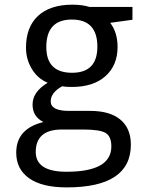

<svg xmlns="http://www.w3.org/2000/svg" viewBox="-20 -566 640 826"><path d="M549.8 -536.1V-481L454.1 -467.8Q485.8 -426.3 485.8 -363.8Q485.8 -285.2 433.8 -238.5Q381.8 -191.9 289.1 -191.9Q262.2 -191.9 247.1 -194.8Q198.2 -167.5 198.2 -129.9Q198.2 -88.9 276.9 -88.9H368.2Q453.1 -88.9 498 -51.3Q543 -13.7 543 56.2Q543 240.2 267.1 240.2Q160.6 240.2 105.2 200.9Q49.8 161.6 49.8 90.8Q49.8 -12.7 167 -41Q120.1 -64 120.1 -116.2Q120.1 -170.9 185.1 -210Q141.6 -228 116.7 -269.8Q91.8 -311.5 91.8 -360.8Q91.8 -449.7 143.8 -497.8Q195.8 -545.9 292 -545.9Q334 -545.9 365.2 -536.1ZM290 -252.9Q398.9 -252.9 398.9 -365.2Q398.9 -481.9 289.1 -481.9Q179.2 -481.9 179.2 -363.8Q179.2 -252.9 290 -252.9ZM337.9 -8.8H246.1Q133.8 -8.8 133.8 87.9Q133.8 172.9 266.1 172.9Q459 172.9 459 64Q459 21 434.6 6.1Q410.2 -8.8 337.9 -8.8Z"/></svg>

Font: Droid Sans Mono
Style: Regular
Weight: 400
Monospace: yes
Version: Version 1.00 build 112